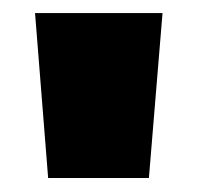

<svg xmlns="http://www.w3.org/2000/svg" viewBox="-20 -694 294 286"><path d="M51.7 -428.9 32.2 -674.5H222.1L201.8 -428.9Z"/></svg>

Font: TitilliumWeb ExtraLight
Style: Regular
Weight: 400
Designer: Mohamed Gaber, Accademia di Belle Arti di Urbino and others
Foundry: Kief Type Foundry, Accademia di Belle Arti di Urbino and others
Version: Version 3.000; ttfautohint (v1.8.2)